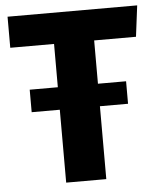

<svg xmlns="http://www.w3.org/2000/svg" viewBox="-51 -737 642 782"><g transform="rotate(-5 270.0 -346.0)"><path d="M523 -566H352V-389H467V-297H352V1H188V-297H73V-389H188V-566H9V-693H539Z"/></g></svg>

Font: FiraGO
Style: Bold
Weight: 700
Designer: bBox Type
Foundry: bBox Type GmbH
Version: Version 1.001;PS 001.001;hotconv 1.0.88;makeotf.lib2.5.64775